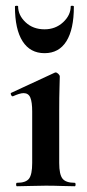

<svg xmlns="http://www.w3.org/2000/svg" viewBox="-20 -648 303 668"><path d="M39 0Q36 0 36 -6Q36 -12 39 -12Q70 -12 81 -26.5Q92 -41 92 -81V-260Q92 -293 85.5 -308.5Q79 -324 62 -324Q55 -324 45.5 -321Q36 -318 25 -313Q21 -312 18.5 -318Q16 -324 19 -325L170 -395Q172 -396 173 -396Q178 -396 183 -391Q188 -386 188 -382Q188 -370 187 -342Q186 -314 186 -262V-81Q186 -41 197.5 -26.5Q209 -12 240 -12Q243 -12 243 -6Q243 0 240 0Q220 0 194 -1Q168 -2 139 -2Q111 -2 85 -1Q59 0 39 0ZM32 -625Q32 -628 37.5 -628Q43 -628 43 -626Q43 -595 69 -570.5Q95 -546 135 -546Q173 -546 199.5 -570.5Q226 -595 226 -626Q226 -628 231.5 -628Q237 -628 237 -625Q237 -546 211 -504.5Q185 -463 135 -463Q85 -463 58.5 -504.5Q32 -546 32 -625Z"/></svg>

Font: Cormorant Garamond Light
Style: Regular
Weight: 300
Designer: Christian Thalmann (Catharsis Fonts)
Foundry: Catharsis Fonts
Version: Version 4.001